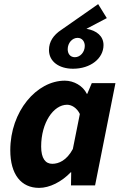

<svg xmlns="http://www.w3.org/2000/svg" viewBox="-20 -901 594 933"><path d="M170 12C221 12 279 -17 324 -64H326L325 0H442L541 -497H426L404 -445H402C383 -484 339 -509 295 -509C158 -509 30 -360 30 -171C30 -53 83 12 170 12ZM234 -105C201 -105 180 -131 180 -189C180 -305 240 -392 306 -392C327 -392 353 -378 368 -347L334 -177C304 -121 265 -105 234 -105ZM335 -567C420 -567 483 -617 483 -682C483 -725 450 -753 400 -761L499 -813L457 -881L278 -756C240 -731 218 -699 218 -658C218 -601 268 -567 335 -567ZM344 -623C321 -623 309 -640 309 -662C309 -692 331 -717 357 -717C380 -717 392 -698 392 -678C392 -648 370 -623 344 -623Z"/></svg>

Font: Source Sans Pro
Style: Bold Italic
Weight: 700
Italic angle: -11°
Designer: Paul D. Hunt
Foundry: Adobe Systems Incorporated
Version: Version 3.006;hotconv 1.0.111;makeotfexe 2.5.65597